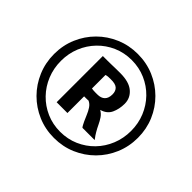

<svg xmlns="http://www.w3.org/2000/svg" viewBox="-181 -1161 1384 1384"><g transform="rotate(45 510.5 -469.0)"><path d="M83 -470Q83 -559 116 -636.5Q149 -714 207.5 -772.5Q266 -831 343.5 -864Q421 -897 510 -897Q599.5 -897 677 -864Q754.5 -831 813.2 -772.5Q872 -714 905 -636.5Q938 -559 938 -470Q938 -381 905 -303Q872 -225 813.2 -166.2Q754.5 -107.5 677 -74.2Q599.5 -41 510 -41Q421 -41 343.5 -74.2Q266 -107.5 207.5 -166.2Q149 -225 116 -303Q83 -381 83 -470ZM153 -470Q153 -394.5 180 -328Q207 -261.5 255.8 -211.2Q304.5 -161 369.5 -132.5Q434.5 -104 510 -104Q586 -104 651.2 -132.5Q716.5 -161 765.2 -211.2Q814 -261.5 841 -328Q868 -394.5 868 -470Q868 -545.5 841 -611.5Q814 -677.5 765.2 -727.8Q716.5 -778 651.2 -806.5Q586 -835 510 -835Q434.5 -835 369.5 -806.5Q304.5 -778 255.8 -727.8Q207 -677.5 180 -611.5Q153 -545.5 153 -470ZM342 -237V-708H389Q409.5 -708 426.8 -708.5Q444 -709 465 -709.5Q486 -710 518 -710Q608 -710 652.5 -672Q697 -634 697 -576Q697 -522 676.8 -478.5Q656.5 -435 603 -420Q627.5 -406 642.8 -383.5Q658 -361 670 -335.2Q682 -309.5 696 -286Q703 -275 709.2 -264.8Q715.5 -254.5 729 -238H604Q596.5 -246.5 591.8 -256.5Q587 -266.5 580 -280Q570.5 -299.5 560 -325.8Q549.5 -352 534.2 -375Q519 -398 496 -408Q493 -407.5 484.5 -407.2Q476 -407 466.5 -407H452V-237ZM452 -487Q459 -485.5 469.2 -484.8Q479.5 -484 490 -484H510Q547.5 -484 567.2 -503.5Q587 -523 587 -562Q587 -595 567.8 -613Q548.5 -631 501 -630Q487.5 -630 476.2 -629.5Q465 -629 452 -625Z"/></g></svg>

Font: Koeln Type Sans ExtraBold
Style: Regular
Weight: 800
Designer: Eben Sorkin
Foundry: Eben Sorkin
Version: Version 2.001